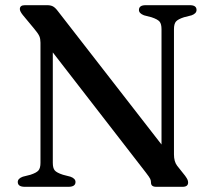

<svg xmlns="http://www.w3.org/2000/svg" viewBox="-20 -720 820 740"><path d="M271 -18.5Q271 -0.5 245 0H74.5Q48.5 -0.5 48.5 -18.5Q48.5 -32 68 -39L97.5 -46.5Q120.5 -54 128.2 -63Q136 -72 136 -92.5V-555.5Q136 -570 131.8 -580.2Q127.5 -590.5 112 -609L68 -662Q56.5 -676.5 56.5 -685Q56.5 -700 76 -700H162Q175 -700 183.8 -695.5Q192.5 -691 202 -678.5L602.5 -163V-607.5Q602.5 -627.5 595.2 -636.5Q588 -645.5 564 -653.5L535 -661Q515.5 -668.5 515.5 -681.5Q515.5 -700 541.5 -700H712Q737.5 -700 737.5 -681.5Q737.5 -668 718.5 -661L689 -653.5Q666 -646 658.2 -637Q650.5 -628 650.5 -607.5V-124.5Q650.5 -97.5 662.5 -81.5L693.5 -42.5Q701 -32 703 -26.8Q705 -21.5 705 -16.5Q705 0 683.5 0H582Q562 0 562 -16Q562 -24 559 -30.5Q556 -37 542.5 -54.5L183.5 -518V-92.5Q183.5 -72.5 190.8 -63.5Q198 -54.5 222.5 -46.5L251.5 -39Q271 -32 271 -18.5Z"/></svg>

Font: Fraunces 9pt
Style: Regular
Weight: 400
Version: Version 1.000;[b76b70a41]